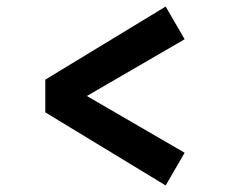

<svg xmlns="http://www.w3.org/2000/svg" viewBox="-20 -553 690 587"><path d="M486.5 -533 544.5 -433 183.5 -223.5V-295.5L544.5 -86L486.5 14L118.5 -209.5V-309.5Z"/></svg>

Font: Trispace Thin
Style: Bold
Weight: 700
Version: Version 1.210